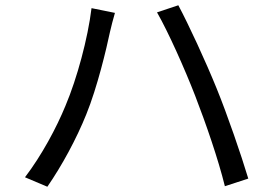

<svg xmlns="http://www.w3.org/2000/svg" viewBox="-20 -719 1040 730"><path d="M229 -317C195 -234 139 -129 75 -45L160 -9C216 -90 271 -192 308 -284C350 -387 385 -535 398 -597C403 -618 410 -647 417 -670L328 -688C314 -573 273 -421 229 -317ZM722 -355C763 -249 810 -113 835 -11L924 -40C897 -130 844 -284 804 -382C761 -488 697 -626 658 -699L577 -672C620 -597 682 -458 722 -355Z"/></svg>

Font: Noto Sans Mono CJK SC Regular
Style: Regular
Weight: 400
Designer: Ryoko NISHIZUKA (kana & ideographs); Paul D. Hunt (Latin, Greek & Cyrillic); Wenlong ZHANG (bopomofo); Sandoll Communica
Foundry: Adobe Systems Incorporated
Version: Version 1.005;PS 1.005;hotconv 1.0.96;makeotf.lib2.5.65012